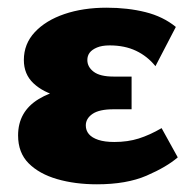

<svg xmlns="http://www.w3.org/2000/svg" viewBox="-20 -463 489 499"><path d="M232 16Q175 16 128.5 2.5Q82 -11 54.5 -38.5Q27 -66 27 -111Q27 -173 80.5 -205.5Q134 -238 219 -238V-202Q174 -202 133 -212.5Q92 -223 67 -246.5Q42 -270 42 -307Q42 -349 70.5 -379.5Q99 -410 147.5 -426.5Q196 -443 257 -443Q312 -443 358 -431.5Q404 -420 437 -393L384 -291Q363 -317 333.5 -331Q304 -345 265 -345Q245 -345 232 -339.5Q219 -334 213 -326Q207 -318 207 -307Q207 -289 223.5 -276.5Q240 -264 275 -264H322V-179H275Q238 -179 220.5 -167Q203 -155 203 -137Q203 -124 211 -114.5Q219 -105 235.5 -99.5Q252 -94 277 -94Q312 -94 340.5 -103Q369 -112 400 -130L442 -54Q413 -29 361 -6.5Q309 16 232 16Z"/></svg>

Font: Ysabeau Infant Black
Style: Regular
Weight: 900
Designer: Christian Thalmann (Catharsis Fonts)
Version: Version 2.001;gftools[0.9.30]; featfreeze: ss01,ss02,lnum